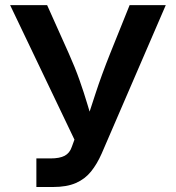

<svg xmlns="http://www.w3.org/2000/svg" viewBox="-20 -748 704 768"><path d="M125.5 0V-114.3H182.1Q218.8 -114.3 238.8 -125Q258.8 -135.7 267.1 -160.2L277.8 -189.5L20.5 -727.5H168.5L254.9 -534.7Q280.3 -478 298.1 -427.5Q315.9 -377 329.8 -330.3Q343.8 -283.7 356.9 -240.2H318.4Q338.4 -301.3 362.3 -374.5Q386.2 -447.8 420.9 -534.7L498.5 -727.5H643.1L386.7 -133.8Q368.2 -91.8 344 -61.8Q319.8 -31.7 283.4 -15.9Q247.1 0 192.4 0Z"/></svg>

Font: Inter 18pt SemiBold
Style: Regular
Weight: 600
Designer: Rasmus Andersson
Foundry: rsms
Version: Version 4.001;git-66647c0bb